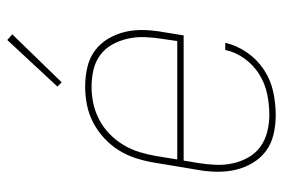

<svg xmlns="http://www.w3.org/2000/svg" viewBox="-148 -640 795 540"><g transform="rotate(-90 250.0 -369.5)"><path d="M197 8Q170 8 143.5 2Q117 -4 96.5 -19Q76 -34 62.5 -56.5Q49 -79 43 -104.5Q37 -130 37.5 -158Q38 -186 43 -213L63 -333Q67 -358 75 -383.5Q83 -409 97 -432Q111 -455 131.5 -474Q152 -493 176 -505.5Q200 -518 226 -523Q252 -528 277 -528Q304 -528 330.5 -522Q357 -516 377.5 -501Q398 -486 411.5 -463.5Q425 -441 431 -415Q437 -389 436 -361.5Q435 -334 430 -307L421 -251H69L62 -210Q58 -186 57 -161Q56 -136 61 -113Q66 -90 77.5 -69.5Q89 -49 107.5 -35.5Q126 -22 149.5 -16Q173 -10 197 -10Q226 -10 255.5 -16Q285 -22 311 -38Q337 -54 355.5 -79.5Q374 -105 380 -134H400Q393 -102 373 -73Q353 -44 324 -25Q295 -6 262 1Q229 8 197 8ZM72 -269H405L411 -310Q415 -334 416 -359Q417 -384 412 -407Q407 -430 396 -450.5Q385 -471 366.5 -485Q348 -499 324.5 -504.5Q301 -510 276 -510Q253 -510 229.5 -505Q206 -500 184 -488.5Q162 -477 144 -459.5Q126 -442 113 -420.5Q100 -399 93 -376Q86 -353 82 -330ZM289 -594 277 -606 408 -747 424 -733Z"/></g></svg>

Font: Iosevka SS04 Thin Oblique
Style: Regular
Weight: 100
Italic angle: -9°
Monospace: yes
Designer: Belleve Invis
Foundry: Belleve Invis
Version: Version 19.0.0; ttfautohint (v1.8.4)